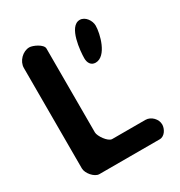

<svg xmlns="http://www.w3.org/2000/svg" viewBox="-168 -822 877 937"><g transform="rotate(-30 270.5 -353.5)"><path d="M133 -707C96 -707 60 -671 60 -633V-67C60 -39 93 0 120 0H460C489 0 507 -33 507 -57C507 -87 479 -117 447 -117H260C236 -117 203 -167 203 -187V-660C203 -684 153 -707 133 -707ZM339 -526C339 -501 351 -480 377 -480C439 -480 467 -592 467 -637C467 -665 444 -700 413 -700C350 -700 339 -564 339 -526Z"/></g></svg>

Font: Asimov Print
Style: Regular
Weight: 500
Designer: Google
Version: Version 2.000980: 2014